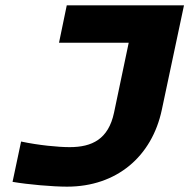

<svg xmlns="http://www.w3.org/2000/svg" viewBox="-20 -690 709 719"><path d="M241 -139C198 -139 125 -146 59 -160L27 -9C85 1 177 9 231 9C417 9 549 -104 586 -279L669 -670H230L201 -530H462L407 -268C386 -169 325 -139 241 -139Z"/></svg>

Font: LT Wave Black
Style: Italic
Weight: 900
Designer: Daniel Lyons
Version: Version 2.5 (Glyphs App)